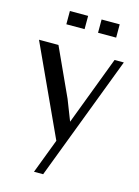

<svg xmlns="http://www.w3.org/2000/svg" viewBox="-122 -705 688 949"><g transform="rotate(15 222.0 -230.5)"><path d="M216.3 -0.5 215.8 0 3.9 -460H103.5L215.8 -214.8L257.3 -108.4L390.6 -460H438L195.8 176.8H148.9ZM208 -568.8H114.7V-636.7H208ZM369.6 -568.8H276.9V-636.7H369.6Z"/></g></svg>

Font: Federov2
Style: Regular
Weight: 400
Designer: Olexa M. Volochay | Cyreal.org
Foundry: Olexa M. Volochay | Cyreal.org
Version: Version 1.000